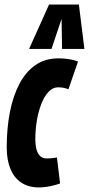

<svg xmlns="http://www.w3.org/2000/svg" viewBox="-20 -809 389 839"><path d="M149.4 10Q104.8 10 73.3 -10.8Q41.8 -31.6 25.6 -70.8Q9.4 -110 9.4 -165Q9.4 -248.6 23.3 -319.5Q37.2 -390.4 65.1 -443.1Q93 -495.8 135.3 -524.9Q177.6 -554 234.6 -554Q252 -554 267.2 -552.3Q282.4 -550.6 296 -547.7Q309.6 -544.8 321 -540L279 -419Q266 -424 255.8 -425.7Q245.6 -427.4 233 -427.4Q211 -427.4 192.6 -408.2Q174.2 -389 161.2 -356.5Q148.2 -324 141.3 -283.6Q134.4 -243.2 134.4 -200.2Q134.4 -175.2 139.4 -156.5Q144.4 -137.8 155.2 -127.2Q166 -116.6 183.8 -116.6Q191.8 -116.6 199.7 -117.1Q207.6 -117.6 215 -118.7Q222.4 -119.8 228.8 -120.8L242.6 -7.4Q230.8 -3 214.8 1.1Q198.8 5.2 182 7.6Q165.2 10 149.4 10ZM107.2 -595.3 194.4 -789.3H324.7L348.8 -595.3H251.2L249 -726.4L205.1 -595.3Z"/></svg>

Font: Georama
Style: Italic
Weight: 400
Width: 2
Italic angle: -9°
Designer: Jean-Baptiste Levee
Foundry: Production Type
Version: Version 1.000